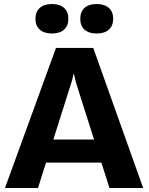

<svg xmlns="http://www.w3.org/2000/svg" viewBox="-20 -940 743 960"><path d="M259.8 -700.2H446.3L695.8 0H527.3L360.8 -523.9Q358.9 -531.7 355.5 -545.7Q352.1 -559.6 349.6 -570.8H347.7Q346.7 -563.5 342.3 -545.9Q337.9 -528.3 335.9 -523.9L169.9 0H4.9ZM168.9 -242.2H570.3V-127H168.9ZM239.7 -772.5Q200.7 -772.5 179 -791.7Q157.2 -811 157.2 -846.2Q157.2 -881.3 179 -900.6Q200.7 -919.9 239.7 -919.9Q278.8 -919.9 300.3 -900.6Q321.8 -881.3 321.8 -846.2Q321.8 -811 300.3 -791.7Q278.8 -772.5 239.7 -772.5ZM463.4 -772.5Q424.3 -772.5 402.8 -791.7Q381.3 -811 381.3 -846.2Q381.3 -881.3 402.8 -900.6Q424.3 -919.9 463.4 -919.9Q502.4 -919.9 524.2 -900.6Q545.9 -881.3 545.9 -846.2Q545.9 -811 524.2 -791.7Q502.4 -772.5 463.4 -772.5Z"/></svg>

Font: DavidDev Light
Style: Regular
Weight: 300
Designer: David.dev
Foundry: David.dev
Version: Version 1.001;FEAKit 1.0